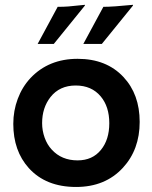

<svg xmlns="http://www.w3.org/2000/svg" viewBox="-20 -762 624 790"><path d="M34.7 -252.4Q34.7 -306.2 53 -355.2Q71.3 -404.3 105.5 -440.9Q180.2 -520 299.3 -520Q418 -520 487.8 -445.3Q554.7 -374 554.7 -260.3Q554.7 -146.5 485.8 -71.8Q413.1 7.3 293 7.3Q168.9 7.3 98.6 -70.3Q34.7 -141.1 34.7 -252.4ZM153.3 -255.4Q153.3 -224.6 163.6 -195.8Q173.8 -167 192.9 -146.5Q233.4 -102.1 299.3 -102.1Q360.4 -102.1 395.5 -145.5Q429.7 -187.5 429.7 -254.9Q429.7 -323.2 394.5 -365.2Q356.9 -410.2 291.5 -410.2Q225.1 -410.2 187.5 -362.3Q153.3 -318.4 153.3 -255.4ZM405.3 -733.9Q444.3 -733.9 527.3 -742.2L526.9 -738.8L398.9 -581.1H322.8ZM217.3 -733.9Q242.7 -733.9 261.2 -735.4L329.6 -742.2L329.1 -738.8L201.2 -581.1H134.8Z"/></svg>

Font: HammersmithOne
Style: Regular
Weight: 400
Designer: Nicole Fally
Foundry: Nicole Fally
Version: Version 1.003